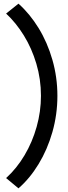

<svg xmlns="http://www.w3.org/2000/svg" viewBox="-20 -863 376 1060"><path d="M206.1 -334Q206.1 -425.8 180.7 -511.2Q155.3 -596.7 111.8 -667Q68.4 -737.3 13.7 -788.1L82 -842.8Q144.5 -787.1 193.1 -708Q241.7 -628.9 269.3 -532.7Q296.9 -436.5 296.9 -334Q296.9 -231 269.3 -134Q241.7 -37.1 193.1 42.7Q144.5 122.6 82 176.8L13.7 120.1Q72.3 66.9 115.5 -5.9Q158.7 -78.6 182.4 -163.1Q206.1 -247.6 206.1 -334Z"/></svg>

Font: Reddit Sans Strawberry SemiBold
Style: Regular
Weight: 600
Designer: Stephen Hutchings
Foundry: Reddit
Version: Version 1.013